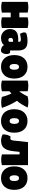

<svg xmlns="http://www.w3.org/2000/svg" viewBox="1576 -2143 577 3769"><g transform="rotate(90 1864.5 -258.5)"><path d="M320 -513Q425 -540 530 -513V-7Q425 20 320 -7V-180H227V-7Q122 20 17 -7V-513Q122 -540 227 -513V-350H320Z M644 -363Q616 -413 616 -444.5Q616 -476 633 -485Q690 -510 789.5 -510Q889 -510 930 -463.5Q971 -417 971 -326V-168H1005Q1022 -168 1031.5 -148Q1041 -128 1041 -93Q1041 -58 1023.5 -24Q1006 10 976 10Q922 10 889 -19Q874 -31 866 -48Q820 10 723 10Q650 10 600 -42Q550 -94 550 -165Q550 -328 745 -328H800V-338Q800 -364 791.5 -371.5Q783 -379 752 -379Q714 -379 644 -363ZM724 -179Q724 -157 736 -145.5Q748 -134 766.5 -134Q785 -134 800 -149V-226H772Q724 -226 724 -179Z M1123.5 -59Q1061 -128 1061 -250Q1061 -372 1123.5 -441Q1186 -510 1292 -510Q1398 -510 1460 -441Q1522 -372 1522 -250Q1522 -128 1460 -59Q1398 10 1292 10Q1186 10 1123.5 -59ZM1292.5 -343Q1236 -343 1236 -251Q1236 -159 1292.5 -159Q1349 -159 1349 -251Q1349 -343 1292.5 -343Z M2098 -7Q1991 20 1883 -7Q1858 -110 1816 -195Q1794 -171 1772 -155V-7Q1667 21 1562 -7V-513Q1667 -539 1772 -513V-348Q1823 -405 1872 -513Q1982 -541 2091 -513Q2027 -380 1959 -303Q2045 -168 2098 -7Z M2186.5 -59Q2124 -128 2124 -250Q2124 -372 2186.5 -441Q2249 -510 2355 -510Q2461 -510 2523 -441Q2585 -372 2585 -250Q2585 -128 2523 -59Q2461 10 2355 10Q2249 10 2186.5 -59ZM2355.5 -343Q2299 -343 2299 -251Q2299 -159 2355.5 -159Q2412 -159 2412 -251Q2412 -343 2355.5 -343Z M3221 -7Q3116 20 3011 -7V-354H2961L2947 -225Q2933 -101 2884 -46Q2836 9 2741 9Q2679 9 2618 -22Q2617 -121 2662 -179Q2680 -172 2697 -172Q2732 -172 2738 -230L2770 -520H3221Z M3308.5 -59Q3246 -128 3246 -250Q3246 -372 3308.5 -441Q3371 -510 3477 -510Q3583 -510 3645 -441Q3707 -372 3707 -250Q3707 -128 3645 -59Q3583 10 3477 10Q3371 10 3308.5 -59ZM3477.5 -343Q3421 -343 3421 -251Q3421 -159 3477.5 -159Q3534 -159 3534 -251Q3534 -343 3477.5 -343Z"/></g></svg>

Font: Lilita One Rus
Style: Regular
Weight: 400
Designer: Juan Montoreano
Foundry: Juan Montoreano
Version: Version 1.002